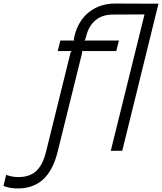

<svg xmlns="http://www.w3.org/2000/svg" viewBox="-228 -860 924 1095"><path d="M174.8 -562 181.2 -568.8H101.1L116.2 -628.9H195.8L192.9 -636.2L196.8 -654.8Q218.3 -742.2 279.8 -791Q341.3 -839.8 430.2 -839.8L675.8 -838.9L469.2 0H403.8L596.2 -777.8L416 -776.9Q355.5 -776.9 316.7 -744.6Q277.8 -712.4 263.2 -652.8L258.8 -636.2L253.9 -628.9H450.2L435.1 -568.8H238.8L241.2 -562L101.1 3.9Q74.7 111.3 18.1 163.1Q-38.6 214.8 -127 214.8Q-173.8 214.8 -208 200.2L-192.9 137.2Q-159.7 149.9 -123 149.9Q-59.1 149.9 -21.5 115.5Q16.1 81.1 35.2 2.9Z"/></svg>

Font: Sinkin Sans 300 Light Italic
Style: Regular
Weight: 300
Italic angle: -112°
Designer: Keith Bates
Foundry: K-Type
Version: Sinkin Sans (version 1.0)  by Keith Bates   •   © 2014   www